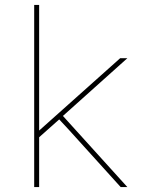

<svg xmlns="http://www.w3.org/2000/svg" viewBox="-20 -755 640 775"><path d="M118 0V-735H138V-228L465 -520H494L234 -287L494 0H467L258 -231L219 -273L138 -201V0Z"/></svg>

Font: Iosevka SS04 Thin Extended
Style: Regular
Weight: 100
Width: 7
Monospace: yes
Designer: Belleve Invis
Foundry: Belleve Invis
Version: Version 19.0.0; ttfautohint (v1.8.4)